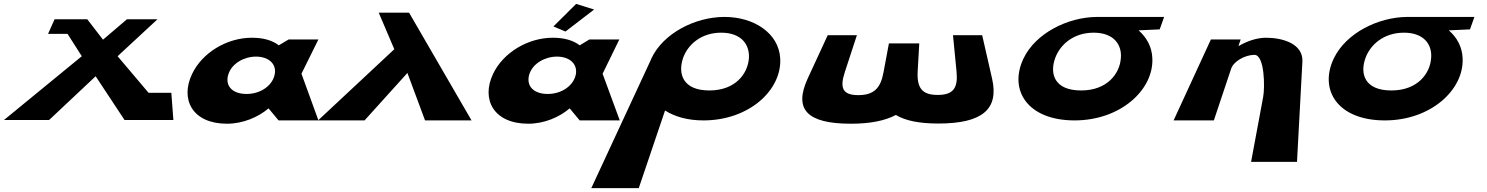

<svg xmlns="http://www.w3.org/2000/svg" viewBox="-32 -619 7646 987"><path d="M848.7 -142H731.7L572.5 -330L777.6 -520H620.6L497.5 -415L416.6 -520H266.6H248.6L215.1 -445H315.1L388.5 -330L-11.7 -2H220.3L459.7 -227L608.3 -2H610.3H850.3H859.3Z M955.6 -239C892.5 -108 957.4 17 1134.4 17C1217.4 17 1295.6 -17 1347.3 -61H1349.3L1400 0H1605L1517.7 -240L1604.7 -416H1451.7L1401.1 -386C1368.9 -411 1323 -425 1263 -425C1134 -425 1007.3 -348 955.6 -239ZM1142.6 -239C1160.8 -293 1222.2 -328 1284.2 -328C1346.2 -328 1389.8 -293 1380.6 -239C1370.7 -181 1309.8 -136 1235.8 -136C1158.8 -136 1122.7 -181 1142.6 -239Z M2392 0 2070.8 -554H1914.8L1995 -366L1603 0H1842L2062.3 -244L2153 0Z M2812.9 -483 2874.9 -457 3022.2 -570 2929.7 -599ZM2689.6 -239C2707.8 -293 2769.2 -328 2831.2 -328C2893.2 -328 2936.8 -293 2928.6 -239C2918.7 -181 2857.8 -136 2783.8 -136C2706.8 -136 2670.7 -181 2689.6 -239ZM2502.6 -239C2440.5 -108 2505.4 17 2683.4 17C2766.4 17 2843.6 -17 2895.3 -61H2897.3L2948 0H3154L3065.7 -240L3151.7 -416H2997.7L2948.1 -386C2915.9 -411 2869 -425 2810 -425C2681 -425 2554.3 -348 2502.6 -239Z M3478.8 -319C3502.5 -389 3572 -451 3675 -451C3780 -451 3822.5 -389 3817.8 -319C3811.9 -241 3749.6 -154 3614.6 -154C3476.6 -154 3452.9 -241 3478.8 -319ZM3316.8 -319C3315.4 -316 3315 -314 3313.6 -311L3007.7 348H3251.7L3386.8 -51C3436.9 -19 3503 0 3584 0C3820 0 3988 -157 3978.8 -319C3971.6 -448 3844.4 -532 3692.4 -532C3541.4 -532 3377.6 -448 3316.8 -319Z M4373 -438H4223L4119.9 -215C4047.7 -57 4115.4 17 4342.4 17C4440.4 17 4516.7 2 4573.3 -28C4622.7 2 4695.6 16 4791.6 16C5018.6 16 5103.9 -58 5067.9 -215L5017 -438H4867L4885.3 -250C4893.4 -166 4868 -131 4788 -131C4709 -131 4681.4 -166 4685.3 -250L4693.6 -396H4537.6L4510.1 -249C4495.2 -165 4459.9 -130 4379.9 -130C4300.9 -130 4283.2 -165 4311.1 -249Z M5391.8 -319C5416.5 -389 5486 -451 5590 -451C5694 -451 5736.5 -389 5729.8 -319C5723.9 -241 5660.6 -154 5525.6 -154C5386.6 -154 5363.9 -241 5391.8 -319ZM5607.4 -532C5456.3 -531 5291.6 -448 5229.8 -319C5152 -157 5249 0 5492 0C5728 0 5899 -157 5891.8 -319C5889.8 -378 5862.3 -427 5820.8 -463L5929.6 -468L5952.4 -532Z M6001 0H6208L6296.6 -265C6308.4 -303 6367.6 -337 6416.6 -337C6469.6 -337 6470.6 -167 6461.5 -121L6399.4 213H6635.4L6663.1 -301C6668.6 -396 6558 -425 6477 -425C6429 -425 6379.4 -408 6336.6 -383H6334.6L6345.7 -416H6192.7Z M6986.8 -319C7011.5 -389 7081 -451 7185 -451C7289 -451 7331.5 -389 7324.8 -319C7318.9 -241 7255.6 -154 7120.6 -154C6981.6 -154 6958.9 -241 6986.8 -319ZM7202.4 -532C7051.3 -531 6886.6 -448 6824.8 -319C6747 -157 6844 0 7087 0C7323 0 7494 -157 7486.8 -319C7484.8 -378 7457.3 -427 7415.8 -463L7524.6 -468L7547.4 -532Z"/></svg>

Font: Hussar Milosc
Style: Obl
Weight: 700
Foundry: Cannot Into Space Fonts
Version: Version 1.02